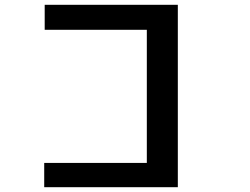

<svg xmlns="http://www.w3.org/2000/svg" viewBox="-20 -690 1040 799"><path d="M720 89V-670H166V-566H591V-12H164V89Z"/></svg>

Font: Inconsolata UltraExpanded
Style: Bold
Weight: 700
Width: 9
Monospace: yes
Designer: Raph Levien, Cyreal, Brenton Simpson
Foundry: Raph Levien, Cyreal, Google
Version: Version 3.100